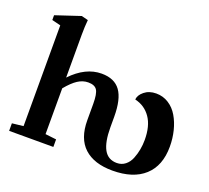

<svg xmlns="http://www.w3.org/2000/svg" viewBox="-125 -883 1145 1050"><g transform="rotate(20 448.0 -357.5)"><path d="M21.5 0V-43.9L86.9 -51.3V-637.7L36.1 -650.4V-678.2L180.2 -726.1L218.8 -716.3Q214.8 -676.3 214.8 -629.4V-380.4Q297.4 -467.3 391.1 -467.3Q465.8 -467.3 500.5 -419.2Q535.2 -371.1 535.2 -268.6V-208Q535.2 -122.1 559.1 -79.1Q583 -36.1 634.3 -36.1Q662.1 -36.1 682.9 -52.5Q703.6 -68.8 714.4 -95.5Q725.1 -122.1 730.2 -149.9Q735.4 -177.7 735.4 -206.5Q735.4 -288.1 702.1 -335.9Q668.9 -383.8 611.3 -397Q612.3 -422.4 639.6 -444.8Q667 -467.3 708.5 -467.3Q748.5 -467.3 781 -446.5Q813.5 -425.8 834.2 -390.6Q855 -355.5 866 -311.3Q877 -267.1 877 -218.8Q877 -107.9 811.5 -48.3Q746.1 11.2 625.5 11.2Q519 11.2 461.2 -41.7Q403.3 -94.7 403.3 -201.2V-295.4Q403.3 -354.5 389.6 -375.7Q376 -397 338.4 -397Q307.1 -397 278.3 -378.4Q249.5 -359.9 214.8 -317.9V-51.3L278.8 -43.9V0Z"/></g></svg>

Font: Elstob 6pt
Style: Bold
Weight: 700
Designer: Peter S. Baker
Version: Version 1.015